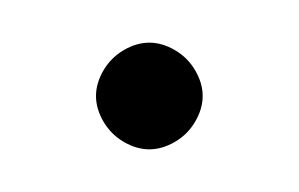

<svg xmlns="http://www.w3.org/2000/svg" viewBox="-20 -205 140 90"><path d="M25 -160Q25 -154 28.5 -148Q32 -142 38 -138.5Q44 -135 50 -135Q56 -135 62 -138.5Q68 -142 71.5 -148Q75 -154 75 -160Q75 -166 71.5 -172Q68 -178 62 -181.5Q56 -185 50 -185Q44 -185 38 -181.5Q32 -178 28.5 -172Q25 -166 25 -160Z"/></svg>

Font: Linefont ExtraLight
Style: Regular
Weight: 250
Monospace: yes
Version: Version 3.002;gftools[0.9.33]